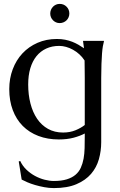

<svg xmlns="http://www.w3.org/2000/svg" viewBox="-20 -711 617 991"><path d="M257.8 223.1Q297.4 223.1 324.7 214.6Q352.1 206.1 369.9 190.9Q387.7 175.8 397.2 154.5Q406.7 133.3 411.4 107.9Q416 82.5 416.7 53.7Q417.5 24.9 417.5 -5.9V-22Q393.6 -9.3 359.9 -0.2Q326.2 8.8 283.7 8.8Q225.6 8.8 178.2 -9.3Q130.9 -27.3 97.4 -61Q64 -94.7 45.9 -142.8Q27.8 -190.9 27.8 -251Q27.8 -306.2 45.7 -353.5Q63.5 -400.9 95.9 -435.5Q128.4 -470.2 173.6 -490Q218.8 -509.8 273.4 -509.8Q296.9 -509.8 316.4 -505.9Q335.9 -502 352.8 -495.4Q369.6 -488.8 384.5 -480.2Q399.4 -471.7 413.6 -461.9L408.7 -498V-500H516.6V-498Q513.7 -487.8 511 -472.7Q508.3 -457.5 506.6 -435.1Q504.9 -412.6 503.7 -381.6Q502.4 -350.6 502.4 -309.1V22.9Q502.4 67.9 490.5 110.6Q478.5 153.3 450 186.5Q421.4 219.7 374.5 239.7Q327.6 259.8 257.8 259.8Q233.4 259.8 208.5 255.1Q183.6 250.5 161.1 243.9Q138.7 237.3 120.6 229.5Q102.5 221.7 91.8 215.8L76.7 122.1L84.5 120.1Q96.2 145.5 116.5 164.8Q136.7 184.1 160.6 197Q184.6 210 210.2 216.6Q235.8 223.1 257.8 223.1ZM305.7 -26.9Q340.8 -26.9 369.4 -38.6Q397.9 -50.3 417.5 -65.9V-309.1Q417.5 -336.4 417 -358.6Q416.5 -380.9 416.5 -398.9Q404.8 -417 389.4 -430.9Q374 -444.8 356.7 -454.3Q339.4 -463.9 321.3 -469Q303.2 -474.1 285.6 -474.1Q248.5 -474.1 218.8 -460.4Q189 -446.8 168.2 -421.1Q147.5 -395.5 136.5 -358.6Q125.5 -321.8 125.5 -274.9Q125.5 -222.2 137.2 -176.8Q148.9 -131.3 171.6 -97.9Q194.3 -64.5 228 -45.7Q261.7 -26.9 305.7 -26.9ZM239.3 -641.1Q239.3 -651.4 243.2 -660.6Q247.1 -669.9 253.7 -676.5Q260.3 -683.1 269 -687Q277.8 -690.9 288.1 -690.9Q309.1 -690.9 323.5 -676.5Q337.9 -662.1 337.9 -641.1Q337.9 -630.9 334 -621.8Q330.1 -612.8 323.5 -606.2Q316.9 -599.6 307.6 -595.7Q298.3 -591.8 288.1 -591.8Q277.8 -591.8 269 -595.7Q260.3 -599.6 253.7 -606.2Q247.1 -612.8 243.2 -621.8Q239.3 -630.9 239.3 -641.1Z"/></svg>

Font: Marcellus
Style: Regular
Weight: 400
Designer: Astigmatic (AOETI)
Foundry: Astigmatic (AOETI)
Version: Version 1.000